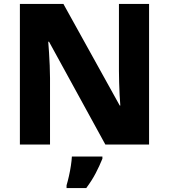

<svg xmlns="http://www.w3.org/2000/svg" viewBox="-20 -734 858 975"><path d="M737 0H515L229 -522H225Q227 -499 229 -467Q231 -435 232.5 -401Q234 -367 234 -338V0H81V-714H302L588 -198H591Q589 -220 587.5 -251Q586 -282 585 -315Q584 -348 584 -374V-714H737ZM500 72Q485 109 466 145.5Q447 182 418 221H318V207Q324 187 330 160.5Q336 134 340 107.5Q344 81 345 61H500Z"/></svg>

Font: Noto Sans Khmer UI ExtraBold
Style: Regular
Weight: 800
Designer: Danh Hong and the Monotype Design Team
Foundry: Monotype Imaging Inc.
Version: Version 2.002; ttfautohint (v1.8.4.7-5d5b)